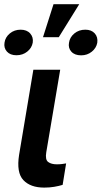

<svg xmlns="http://www.w3.org/2000/svg" viewBox="-39 -872 476 899"><path d="M117.2 -545.5H242.9L177.6 -158.7Q171.9 -124.3 186.6 -113.5Q201.3 -102.6 227.3 -102.6Q240.1 -102.6 251.2 -104Q262.4 -105.5 270.6 -106.9L254.3 -6.4Q236.9 -1.1 215 2.7Q193.2 6.4 168 6.4Q103.3 6.4 70.3 -28.8Q37.3 -63.9 50.4 -147ZM162.3 -697.8 211.6 -852.3H332L236.2 -697.8ZM284.1 -671.9Q287.6 -697.4 308.9 -715.2Q330.3 -733 360.4 -733Q389.2 -733 404.7 -715.6Q420.1 -698.2 416.5 -671.9Q411.9 -647 390.8 -630Q369.7 -612.9 340.9 -612.9Q310.7 -612.9 295.1 -630.1Q279.5 -647.4 284.1 -671.9ZM-17.8 -672.6Q-14.2 -697.8 6.9 -715.4Q28.1 -733 57.5 -733Q86.6 -733 102.3 -715.4Q117.9 -697.8 114.3 -672.6Q110.1 -647.7 88.8 -630.5Q67.5 -613.3 38 -613.3Q8.9 -613.3 -6.6 -630.5Q-22 -647.7 -17.8 -672.6Z"/></svg>

Font: Inter UI Semi Bold
Style: Italic
Weight: 600
Italic angle: -9.39999°
Designer: Rasmus Andersson
Foundry: rsms
Version: 3.2;8d6f07862